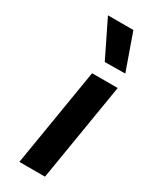

<svg xmlns="http://www.w3.org/2000/svg" viewBox="-207 -847 712 896"><g transform="rotate(30 149.0 -399.5)"><path d="M160 -528H298L211 0H73ZM89 -799H226L295 -604L185 -603Z"/></g></svg>

Font: Be Vietnam
Style: Bold Italic
Weight: 700
Italic angle: -9.66701°
Designer: Gabriel Lam
Foundry: TypeRant
Version: Version 3.000